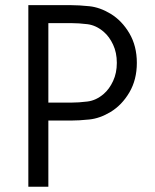

<svg xmlns="http://www.w3.org/2000/svg" viewBox="-20 -711 590 731"><path d="M250 -691.4Q280.3 -691.4 320.3 -687.3Q360.4 -683.1 400.9 -658.7Q444.3 -632.3 472.7 -584Q501 -535.6 501 -471.7Q501 -407.7 472.7 -359.4Q444.3 -311 400.9 -284.7Q360.4 -260.3 320.3 -256.1Q280.3 -252 250 -252H164.1V0H87.9V-691.4ZM250 -623H164.1V-320.3H250Q279.8 -320.3 313 -324.5Q346.2 -328.6 375 -353.5Q396.5 -372.1 410.6 -402.6Q424.8 -433.1 424.8 -471.7Q424.8 -510.7 410.6 -541Q396.5 -571.3 375 -589.8Q346.2 -614.7 313 -618.9Q279.8 -623 250 -623Z"/></svg>

Font: Gidole
Style: Regular
Weight: 400
Version: Version 2.100; ttfautohint (v1.8.4.7-5d5b)